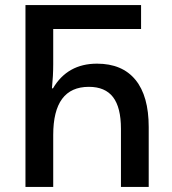

<svg xmlns="http://www.w3.org/2000/svg" viewBox="-20 -734 674 754"><path d="M80 -714H534V-620H189V-482Q189 -437 184 -387H188Q245 -484 361 -484Q460 -484 512 -420.5Q564 -357 564 -235V0H455V-228Q455 -312 424 -352.5Q393 -393 329 -393Q189 -393 189 -204V0H80Z"/></svg>

Font: Noto Sans Georgian Medium Narrow
Style: Regular
Weight: 500
Width: 4
Designer: Monotype Design team
Foundry: Monotype Imaging Inc.
Version: Version 1.000